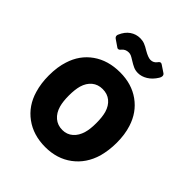

<svg xmlns="http://www.w3.org/2000/svg" viewBox="-202 -833 961 961"><g transform="rotate(45 278.5 -353.0)"><path d="M53 -156Q39 -203 39 -258Q39 -319 54 -364Q77 -438 136.5 -480Q196 -522 281 -522Q363 -522 421.5 -480Q480 -438 503 -365Q518 -319 518 -260Q518 -208 505 -159Q482 -81 422.5 -36.5Q363 8 280 8Q195 8 135 -36Q75 -80 53 -156ZM368 -188Q376 -215 376 -258Q376 -300 368 -329Q358 -363 335 -382Q312 -401 278 -401Q245 -401 222 -382Q199 -363 189 -329Q181 -300 181 -258Q181 -217 189 -188Q199 -153 222.5 -133Q246 -113 280 -113Q312 -113 335 -133Q358 -153 368 -188ZM280 -607Q266 -616 258 -619.5Q250 -623 241 -623Q218 -623 204 -606Q198 -597 190 -597Q185 -597 181 -601L146 -625Q138 -631 138 -639Q138 -645 140 -648Q154 -681 178 -697.5Q202 -714 231 -714Q248 -714 262.5 -708.5Q277 -703 296 -691Q327 -673 344 -673Q365 -673 378 -691Q384 -700 391 -700Q396 -700 401 -696L437 -672Q444 -667 444 -658Q444 -650 438 -641Q420 -612 395.5 -597Q371 -582 346 -582Q328 -582 313.5 -588.5Q299 -595 280 -607Z"/></g></svg>

Font: Barlow
Style: Bold
Weight: 700
Designer: Jeremy Tribby
Foundry: Jeremy Tribby
Version: Version 1.101 August 23, 2024